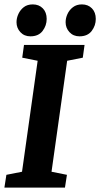

<svg xmlns="http://www.w3.org/2000/svg" viewBox="-25 -852 455 872"><path d="M-5 0 4 -58 75 -72 146 -576 76 -590 84 -648H359L351 -590L280 -576L209 -72L279 -58L270 0ZM336 -687Q308 -687 290.5 -706Q273 -725 273 -751Q273 -770 281.5 -788.5Q290 -807 306.5 -819.5Q323 -832 347 -832Q375 -832 392.5 -814Q410 -796 410 -766Q410 -736 391.5 -711.5Q373 -687 336 -687ZM113 -687Q85 -687 67.5 -706Q50 -725 50 -751Q50 -770 58.5 -788.5Q67 -807 83 -819.5Q99 -832 124 -832Q152 -832 169.5 -814Q187 -796 187 -766Q187 -736 168.5 -711.5Q150 -687 113 -687Z"/></svg>

Font: Faustina
Style: Bold Italic
Weight: 700
Italic angle: -8°
Designer: Alfonso Garcia
Foundry: http://www.omnibus-type.com
Version: Version 1.200